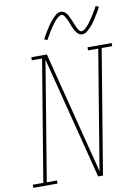

<svg xmlns="http://www.w3.org/2000/svg" viewBox="-139 -1027 787 1094"><g transform="rotate(-10 254.5 -480.5)"><path d="M-37 0V-18H24L140 -717H81V-735H171L351 -28L465 -717H406V-735H546V-717H485L366 0H338L158 -707L44 -18H103V0ZM390 -813Q383 -813 377 -815.5Q371 -818 366.5 -822Q362 -826 358.5 -830.5Q355 -835 352 -840Q349 -845 346 -850.5Q343 -856 340.5 -861.5Q338 -867 336 -872.5Q334 -878 331.5 -884.5Q329 -891 326.5 -897Q324 -903 321.5 -908.5Q319 -914 316.5 -918.5Q314 -923 310 -929Q306 -935 302 -939Q298 -943 292 -943Q287 -943 285 -941.5Q283 -940 279 -938Q275 -936 270 -932Q265 -928 259.5 -922Q254 -916 251.5 -913.5Q249 -911 247 -907.5Q245 -904 242.5 -901Q240 -898 237 -894.5Q234 -891 231.5 -887Q229 -883 226 -878.5Q223 -874 220 -869.5Q217 -865 214 -860Q211 -855 208 -849.5Q205 -844 201.5 -838.5Q198 -833 194.5 -827Q191 -821 188 -815L171 -823Q177 -835 183 -845Q189 -855 194.5 -864Q200 -873 205 -881Q210 -889 215 -896.5Q220 -904 225 -910Q230 -916 234 -921.5Q238 -927 246 -935Q254 -943 261.5 -949Q269 -955 276 -958Q283 -961 292 -961Q298 -961 304 -958.5Q310 -956 314.5 -952.5Q319 -949 323 -944Q327 -939 330 -934Q333 -929 335.5 -923.5Q338 -918 340.5 -912.5Q343 -907 345.5 -901.5Q348 -896 350.5 -889.5Q353 -883 355.5 -877Q358 -871 360.5 -865.5Q363 -860 365 -855.5Q367 -851 371 -845Q375 -839 379 -835Q383 -831 390 -831Q394 -831 396.5 -832.5Q399 -834 403 -836Q407 -838 411.5 -842Q416 -846 421.5 -852Q427 -858 429.5 -860.5Q432 -863 434.5 -866.5Q437 -870 439.5 -873Q442 -876 444.5 -880Q447 -884 449.5 -887.5Q452 -891 455 -895.5Q458 -900 461 -904.5Q464 -909 467 -914Q470 -919 473 -924.5Q476 -930 479.5 -935.5Q483 -941 486.5 -947Q490 -953 493 -959L510 -951Q504 -939 498.5 -929Q493 -919 487 -910Q481 -901 476 -893Q471 -885 466 -877.5Q461 -870 456.5 -864Q452 -858 447.5 -852.5Q443 -847 435 -839Q427 -831 419.5 -825Q412 -819 405 -816Q398 -813 390 -813Z"/></g></svg>

Font: Iosevka Curly Slab ThObl
Style: Regular
Weight: 100
Italic angle: -9°
Monospace: yes
Designer: Belleve Invis
Foundry: Belleve Invis
Version: Version 11.0.0; ttfautohint (v1.8.3)